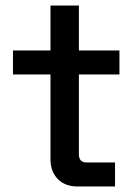

<svg xmlns="http://www.w3.org/2000/svg" viewBox="-20 -676 498 696"><path d="M261 0Q216 0 189.5 -27Q163 -54 163 -99V-406H27V-493H163V-656H266V-493H413V-406H266V-117Q266 -87 294 -87H397V0Z"/></svg>

Font: Space Grotesk Medium
Style: Regular
Weight: 500
Designer: Florian Karsten
Foundry: Florian Karsten
Version: Version 2.000